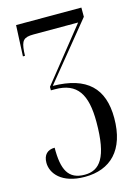

<svg xmlns="http://www.w3.org/2000/svg" viewBox="-118 -601 652 906"><g transform="rotate(-15 208.0 -148.0)"><path d="M182 240C307 240 387 164 387 7C387 -137 313 -212 146 -214L372 -491V-536H53L46 -385H56L57 -406C61 -458 72 -472 121 -472H339L132 -213V-196H152C261 -196 301 -131 301 3C301 178 257 230 184 230C104 230 78 178 79 70C44 70 23 90 23 129C23 180 68 240 182 240Z"/></g></svg>

Font: Noto Serif Display ExtraCondensed
Style: Regular
Weight: 400
Width: 2
Designer: Monotype Design Team
Foundry: Monotype Imaging Inc.
Version: Version 2.009